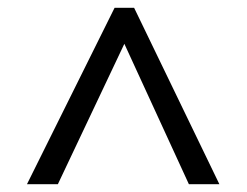

<svg xmlns="http://www.w3.org/2000/svg" viewBox="-20 -739 632 491"><path d="M273 -719H323L541 -268H463L298 -627L128 -268H49Z"/></svg>

Font: hexubangla05
Style: Book
Weight: 400
Designer: Jelle Bosma - Monotype Design Team
Foundry: Monotype Imaging Inc.
Version: Version 2.003